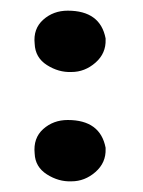

<svg xmlns="http://www.w3.org/2000/svg" viewBox="-20 -524 269 360"><path d="M178 -245Q179 -219 159 -201.5Q139 -184 114 -184Q90 -183 68 -197Q46 -211 45 -236Q42 -265 61 -282Q80 -299 107 -299Q168 -299 178 -247ZM178 -450Q179 -424 159 -406.5Q139 -389 114 -389Q90 -388 68 -402Q46 -416 45 -442Q42 -470 61 -487Q80 -504 107 -504Q168 -504 178 -452Z"/></svg>

Font: Ekushey Ghorautra
Style: Bold
Weight: 700
Designer: Al Mamun Sumon
Foundry: Al Mamun Sumon
Version: Version 1.0